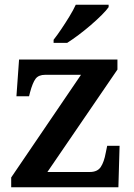

<svg xmlns="http://www.w3.org/2000/svg" viewBox="-20 -786 562 806"><path d="M27 0V-41L320 -472H170Q142 -472 129.5 -455.5Q117 -439 106 -398L102 -382H49L60 -536H473V-494L179 -64H357Q389 -64 403 -85Q417 -106 424 -145L430 -174H482L477 0ZM205 -619Q220 -638 237.5 -664Q255 -690 271.5 -717Q288 -744 298 -766H436V-756Q427 -743 407 -723Q387 -703 361.5 -681Q336 -659 310 -639.5Q284 -620 262 -606H205Z"/></svg>

Font: Noto Serif Gujarati SemiBold
Style: Regular
Weight: 600
Version: Version 2.102